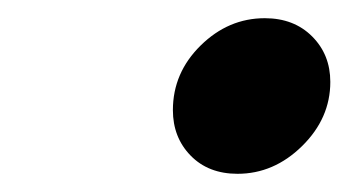

<svg xmlns="http://www.w3.org/2000/svg" viewBox="-20 -466 383 211"><path d="M170 -345Q170 -386 200.5 -416Q231 -446 271 -446Q303 -446 323 -426Q343 -406 343 -376Q343 -336 312 -305.5Q281 -275 241 -275Q209 -275 189.5 -295Q170 -315 170 -345Z"/></svg>

Font: Be Vietnam ExtraBold
Style: Italic
Weight: 800
Italic angle: -9.778°
Designer: Gabriel Lam
Foundry: TypeRant
Version: Version 3.000